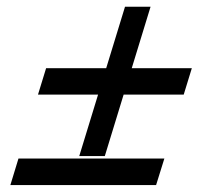

<svg xmlns="http://www.w3.org/2000/svg" viewBox="-20 -536 640 556"><path d="M113.5 -338.5H287.5L342 -516.5H416L361.5 -338.5H535.5L512 -262H338L283.5 -84H209.5L264 -262H90ZM33.5 -77H456L432 0H10Z"/></svg>

Font: Newsreader 6pt Medium
Style: Italic
Weight: 500
Italic angle: -17°
Designer: Hugues Gentile
Foundry: Production Type
Version: Version 1.003; ttfautohint (v1.8.3)